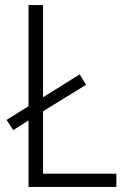

<svg xmlns="http://www.w3.org/2000/svg" viewBox="-20 -734 499 754"><path d="M92 0V-261L32 -223L6 -263L92 -317V-714H149V-352L293 -442L318 -401L149 -297V-52H437V0Z"/></svg>

Font: Noto Sans Lao SemiCondensed Light
Style: Regular
Weight: 300
Width: 4
Designer: Monotype Design Team
Foundry: Monotype Imaging Inc.
Version: Version 2.003; ttfautohint (v1.8.4.7-5d5b)